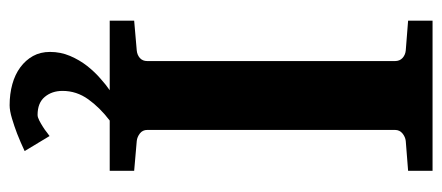

<svg xmlns="http://www.w3.org/2000/svg" viewBox="-280 -431 919 399"><g transform="rotate(90 179.5 -231.5)"><path d="M293.9 176.8Q275.4 185.5 257.8 192.4Q242.7 198.2 226.3 203.1Q210 208 198.7 208Q175.3 208 155 202.4Q134.8 196.8 119.9 185.8Q105 174.8 96.4 159.4Q87.9 144 87.9 124Q87.9 102.1 96.2 82.5Q104.5 63 116.9 47.1Q129.4 31.2 143.6 19Q156.7 7.3 167.5 0H22.9V-50.8L85 -56.2Q94.2 -57.1 100.6 -62.7Q106.9 -68.4 106.9 -78.1V-592.8Q106.9 -602.5 100.6 -608.4Q94.2 -614.3 85 -615.2L22.9 -620.1V-670.9H335V-620.1L272.9 -615.2Q264.6 -614.3 257.3 -608.4Q250 -602.5 250 -592.8V-78.1Q250 -68.4 257.3 -62.7Q264.6 -57.1 272.9 -56.2L335 -50.8V0H230.5Q203.6 20.5 186.5 44.4Q168.9 68.8 168.9 98.1Q168.9 120.1 181.4 135Q193.8 149.9 218.8 149.9Q223.6 149.9 230.2 146.5Q236.8 143.1 243.4 138.9Q250 134.8 255.1 130.6Q260.3 126.5 262.7 125Z"/></g></svg>

Font: Charis SIL Phon
Style: Bold
Weight: 700
Foundry: SIL International
Version: Version 5.000